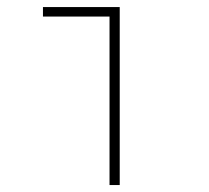

<svg xmlns="http://www.w3.org/2000/svg" viewBox="-20 -532 602 552"><path d="M294.9 0V-511.7H324.2V0ZM103.5 -484.4V-511.7H324.2V-484.4Z"/></svg>

Font: Reddit Mono ExtraLight
Style: Regular
Weight: 250
Monospace: yes
Designer: Stephen Hutchings
Foundry: Reddit
Version: Version 1.014